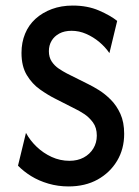

<svg xmlns="http://www.w3.org/2000/svg" viewBox="-20 -656 498 687"><path d="M225 11.1Q187.5 11.1 153.1 1Q118.8 -9 91.3 -26Q63.9 -43.1 44.4 -63.2L72.9 -180.6Q87.5 -153.5 111.1 -130.9Q134.7 -108.3 164.9 -94.4Q195.1 -80.6 228.5 -80.6Q257.6 -80.6 279.5 -92.4Q301.4 -104.2 313.9 -124.7Q326.4 -145.1 326.4 -170.8Q326.4 -199.3 312.5 -218.1Q298.6 -236.8 280.9 -248.3Q263.2 -259.7 251.4 -265.3L176.4 -303.5Q151.4 -316 123.3 -335.8Q95.1 -355.6 76 -387.2Q56.9 -418.8 56.9 -466.7Q56.9 -504.2 69.8 -535.4Q82.6 -566.7 107.3 -588.9Q131.9 -611.1 165.6 -623.6Q199.3 -636.1 240.3 -636.1Q293.1 -636.1 334 -618.4Q375 -600.7 399.3 -581.2L371.5 -466Q356.9 -487.5 335.4 -505.6Q313.9 -523.6 288.5 -534.7Q263.2 -545.8 236.1 -545.8Q210.4 -545.8 192.4 -536.1Q174.3 -526.4 164.6 -510.1Q154.9 -493.8 154.9 -472.9Q154.9 -451.4 164.9 -436.1Q175 -420.8 189.9 -410.8Q204.9 -400.7 219.4 -393.1L295.8 -354.9Q311.8 -347.2 333.7 -333.7Q355.6 -320.1 376.4 -299.3Q397.2 -278.5 410.8 -248.6Q424.3 -218.8 424.3 -177.1Q424.3 -122.9 399 -80.6Q373.6 -38.2 329.2 -13.5Q284.7 11.1 225 11.1Z"/></svg>

Font: Afacad Flux Medium
Style: Regular
Weight: 500
Designer: Kristian Moeller
Foundry: Dicotype
Version: Version 1.100